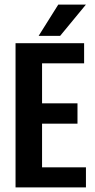

<svg xmlns="http://www.w3.org/2000/svg" viewBox="-20 -820 414 840"><path d="M164 -279V-88H356V0H48V-631H348V-543H164V-368H319V-279ZM356 -800 243 -663H149L235 -800Z"/></svg>

Font: Teko Medium
Style: Regular
Weight: 500
Designer: Manushi Parikh, Jonny Pinhorn
Foundry: Indian Type Foundry
Version: Version 1.106;PS 1.0;hotconv 1.0.78;makeotf.lib2.5.61930; tt